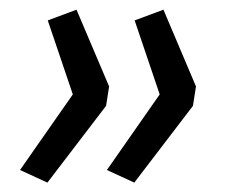

<svg xmlns="http://www.w3.org/2000/svg" viewBox="-20 -466 481 400"><path d="M78.8 -85.6 21.7 -111.8 131.7 -269.3 79.5 -423.5 139.4 -445.8 207.3 -285.9 201 -245.5ZM259.8 -85.6 202.7 -111.8 312.7 -269.3 260.5 -423.5 320.5 -445.8 388.3 -285.9 382 -245.5Z"/></svg>

Font: Nunito Sans 12pt ExtraLight
Style: Italic
Weight: 200
Italic angle: -9°
Designer: Vernon Adams
Foundry: Vernon Adams
Version: Version 3.101;gftools[0.9.27]